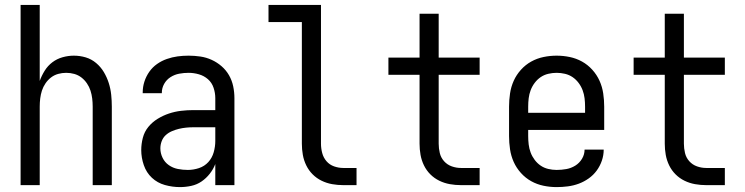

<svg xmlns="http://www.w3.org/2000/svg" viewBox="-20 -755 3040 783"><path d="M64 0V-735H142V-425Q150 -447 162.5 -467Q175 -487 193.5 -501Q212 -515 235 -521.5Q258 -528 281 -528Q306 -528 329.5 -521Q353 -514 372 -498Q391 -482 403.5 -461Q416 -440 423.5 -416.5Q431 -393 433.5 -368.5Q436 -344 436 -320V0H358V-320Q358 -337 356 -353.5Q354 -370 349 -385.5Q344 -401 334.5 -415Q325 -429 312 -439Q299 -449 283 -453.5Q267 -458 250 -458Q233 -458 217 -453.5Q201 -449 188 -439Q175 -429 165.5 -415Q156 -401 151 -385.5Q146 -370 144 -353.5Q142 -337 142 -320V0Z M714 8Q683 8 652.5 -0.5Q622 -9 599.5 -30Q577 -51 566.5 -81.5Q556 -112 556 -143Q556 -168 562.5 -193Q569 -218 585 -237.5Q601 -257 623 -270.5Q645 -284 669 -292Q693 -300 718 -303Q743 -306 769 -306H858V-355Q858 -376 851 -397Q844 -418 828 -432Q812 -446 791 -452Q770 -458 749 -458Q730 -458 711 -454.5Q692 -451 675.5 -440.5Q659 -430 649.5 -413Q640 -396 640 -377V-375H562V-378Q562 -401 569 -422.5Q576 -444 589 -462.5Q602 -481 620.5 -494Q639 -507 660.5 -514.5Q682 -522 704 -525Q726 -528 749 -528Q773 -528 797 -524.5Q821 -521 843 -511Q865 -501 883.5 -485Q902 -469 914 -448Q926 -427 931 -403Q936 -379 936 -355V0H858V-86Q850 -65 835.5 -46.5Q821 -28 802 -15Q783 -2 760 3Q737 8 714 8ZM746 -62Q769 -62 791.5 -69.5Q814 -77 829.5 -94Q845 -111 851.5 -134Q858 -157 858 -180V-236H769Q754 -236 739 -234.5Q724 -233 709.5 -229.5Q695 -226 681 -220Q667 -214 656 -204Q645 -194 639.5 -179.5Q634 -165 634 -150Q634 -130 643 -111.5Q652 -93 668.5 -81.5Q685 -70 705 -66Q725 -62 746 -62Z M1434 0H1380Q1357 0 1334.5 -4Q1312 -8 1291.5 -18Q1271 -28 1255 -44Q1239 -60 1229 -80.5Q1219 -101 1215 -123.5Q1211 -146 1211 -169V-665H1075V-735H1289V-169Q1289 -150 1294 -131Q1299 -112 1311.5 -97.5Q1324 -83 1342.5 -76.5Q1361 -70 1380 -70H1434Z M1936 0H1860Q1837 0 1814.5 -4Q1792 -8 1771.5 -18Q1751 -28 1735 -44Q1719 -60 1709 -80.5Q1699 -101 1695 -123.5Q1691 -146 1691 -169V-450H1564V-520H1691V-699H1769V-520H1936V-450H1769V-169Q1769 -150 1773.5 -131Q1778 -112 1791 -97.5Q1804 -83 1822.5 -76.5Q1841 -70 1860 -70H1936Z M2250 8Q2223 8 2196.5 2.5Q2170 -3 2146.5 -16Q2123 -29 2104.5 -49.5Q2086 -70 2075 -94.5Q2064 -119 2060 -146Q2056 -173 2056 -200V-320Q2056 -347 2060 -374Q2064 -401 2075 -425.5Q2086 -450 2104.5 -470.5Q2123 -491 2146.5 -504Q2170 -517 2196.5 -522.5Q2223 -528 2250 -528Q2277 -528 2303.5 -522.5Q2330 -517 2353.5 -504Q2377 -491 2395.5 -470.5Q2414 -450 2425 -425.5Q2436 -401 2440 -374Q2444 -347 2444 -320V-225H2134V-200Q2134 -183 2136 -166Q2138 -149 2144 -133Q2150 -117 2160.5 -103Q2171 -89 2185 -79.5Q2199 -70 2216 -66Q2233 -62 2250 -62Q2270 -62 2289.5 -65.5Q2309 -69 2326 -79.5Q2343 -90 2353.5 -107.5Q2364 -125 2364 -145H2442Q2442 -122 2434.5 -100Q2427 -78 2413.5 -59.5Q2400 -41 2381 -27.5Q2362 -14 2340.5 -6Q2319 2 2296 5Q2273 8 2250 8ZM2366 -295V-320Q2366 -337 2364 -354Q2362 -371 2356 -387Q2350 -403 2339.5 -417Q2329 -431 2315 -440.5Q2301 -450 2284 -454Q2267 -458 2250 -458Q2233 -458 2216 -454Q2199 -450 2185 -440.5Q2171 -431 2160.5 -417Q2150 -403 2144 -387Q2138 -371 2136 -354Q2134 -337 2134 -320V-295Z M2936 0H2860Q2837 0 2814.5 -4Q2792 -8 2771.5 -18Q2751 -28 2735 -44Q2719 -60 2709 -80.5Q2699 -101 2695 -123.5Q2691 -146 2691 -169V-450H2564V-520H2691V-699H2769V-520H2936V-450H2769V-169Q2769 -150 2773.5 -131Q2778 -112 2791 -97.5Q2804 -83 2822.5 -76.5Q2841 -70 2860 -70H2936Z"/></svg>

Font: HulyMono
Style: Regular
Weight: 400
Monospace: yes
Designer: Belleve Invis
Foundry: Belleve Invis
Version: Version 33.2.5; ttfautohint (v1.8.4)